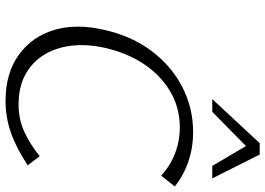

<svg xmlns="http://www.w3.org/2000/svg" viewBox="-152 -795 956 692"><g transform="rotate(90 326.0 -449.0)"><path d="M344 9Q244 9 178 -38.5Q112 -86 88 -166Q64 -246 88 -348Q110 -446 164 -517.5Q218 -589 293.5 -628Q369 -667 456 -667Q512 -667 562 -650Q612 -633 652 -601L613 -552Q577 -585 532.5 -602Q488 -619 439 -619Q368 -619 309.5 -584.5Q251 -550 210.5 -489Q170 -428 152 -347Q138 -283 145 -226.5Q152 -170 179 -127.5Q206 -85 250.5 -61.5Q295 -38 356 -38Q409 -38 453.5 -58Q498 -78 543 -114L576 -71Q514 -30 458.5 -10.5Q403 9 344 9ZM337 -736 496 -907H537L520 -871L383 -736ZM578 -736 499 -870 496 -907H537L623 -736Z"/></g></svg>

Font: Ysabeau Infant Light
Style: Italic
Weight: 300
Italic angle: -12°
Designer: Christian Thalmann (Catharsis Fonts)
Version: Version 2.001;gftools[0.9.30]; featfreeze: ss01,ss02,lnum